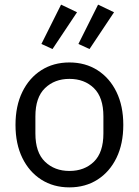

<svg xmlns="http://www.w3.org/2000/svg" viewBox="-20 -798 600 830"><path d="M280 12Q211 12 158.5 -21.5Q106 -55 76.5 -115.5Q47 -176 47 -258Q47 -340 76.5 -400.5Q106 -461 158.5 -494.5Q211 -528 280 -528Q349 -528 401.5 -494.5Q454 -461 483.5 -400.5Q513 -340 513 -258Q513 -176 483.5 -115.5Q454 -55 401.5 -21.5Q349 12 280 12ZM280 -59Q345 -59 386 -99Q427 -139 427 -221V-295Q427 -377 386 -417Q345 -457 280 -457Q216 -457 174.5 -417Q133 -377 133 -295V-221Q133 -139 174.5 -99Q216 -59 280 -59ZM313 -745 207 -586 159 -608 244 -778ZM473 -745 367 -586 319 -608 404 -778Z"/></svg>

Font: IBM Plex Sans
Style: Regular
Weight: 400
Designer: Mike Abbink, Paul van der Laan, Pieter van Rosmalen
Foundry: Bold Monday
Version: Version 3.201